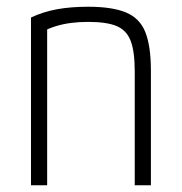

<svg xmlns="http://www.w3.org/2000/svg" viewBox="-20 -550 540 570"><path d="M72 -498Q108 -515 149 -522.5Q190 -530 242 -530Q313 -530 354 -513Q395 -496 411.5 -454.5Q428 -413 428 -340V0H380V-338Q380 -397 368 -428.5Q356 -460 326.5 -472.5Q297 -485 242 -485Q215 -485 191.5 -482Q168 -479 146.5 -472.5Q125 -466 102 -454L120 -486V0H72Z"/></svg>

Font: M PLUS Code Latin Light
Style: Regular
Weight: 300
Designer: Coji Morishita
Foundry: UNDERFOREST DESIGN
Version: Version 1.002; ttfautohint (v1.8.3)